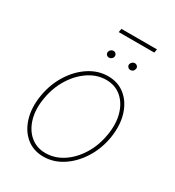

<svg xmlns="http://www.w3.org/2000/svg" viewBox="-196 -934 971 1063"><g transform="rotate(30 290.0 -402.5)"><path d="M244.3 11.4Q179.7 11.4 134.4 -25.9Q89.1 -63.2 69.8 -127.8Q50.4 -192.5 63.9 -274.1Q77.4 -353.7 117.4 -417.1Q157.3 -480.5 214 -517.2Q270.6 -554 333.8 -554Q399.1 -554 444.4 -516.3Q489.7 -478.7 509.1 -414.1Q528.4 -349.4 515.6 -268.5Q502.1 -188.9 462 -125.5Q421.9 -62.1 365.1 -25.4Q308.2 11.4 244.3 11.4ZM244.3 -11.4Q303.3 -11.4 355.5 -45.6Q407.7 -79.9 444.2 -139.4Q480.8 -198.9 492.9 -274.1Q505 -347.3 488.3 -405.5Q471.6 -463.8 431.8 -497.5Q392 -531.2 335.2 -531.2Q277 -531.2 224.8 -496.6Q172.6 -462 135.7 -402.5Q98.7 -343 86.6 -268.5Q73.9 -195.3 90.7 -137.1Q107.6 -78.8 147.5 -45.1Q187.5 -11.4 244.3 -11.4ZM421.9 -644.9Q411.2 -644.9 404.8 -652.9Q398.4 -660.9 400.6 -670.5Q402.3 -677.9 409.3 -684.1Q416.2 -690.3 424.7 -690.3Q435.4 -690.3 442.1 -682.7Q448.9 -675.1 446 -664.8Q441.1 -644.9 421.9 -644.9ZM285.5 -644.9Q274.9 -644.9 268.5 -652.3Q262.1 -659.8 264.2 -670.5Q266 -678.3 272.9 -684.3Q279.8 -690.3 288.4 -690.3Q299 -690.3 305.2 -682.9Q311.4 -675.4 309.7 -664.8Q308.6 -657.3 301.3 -651.1Q294 -644.9 285.5 -644.9ZM492.9 -817.5 488.6 -794.7H261.4L265.6 -817.5Z"/></g></svg>

Font: Inter Thin  BETA
Style: Italic
Weight: 100
Italic angle: -9.39999°
Designer: Rasmus Andersson
Foundry: rsms
Version: Version 3.011;git-f93a4a705